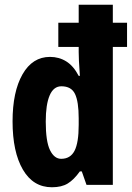

<svg xmlns="http://www.w3.org/2000/svg" viewBox="-20 -780 556 810"><path d="M199 10Q120 10 76.5 -64.5Q33 -139 33 -268Q33 -393 75 -466.5Q117 -540 191 -540Q229 -540 259.5 -521Q290 -502 312 -460H317Q314 -498 313 -523.5Q312 -549 312 -560V-582H226V-684H312V-760H456V-684H516V-582H456V0H345L325 -57H317Q292 -22 266 -6Q240 10 199 10ZM238 -110Q277 -110 294.5 -144Q312 -178 312 -253V-281Q312 -351 296.5 -383.5Q281 -416 239 -416Q206 -416 189.5 -377.5Q173 -339 173 -267Q173 -183 191 -146.5Q209 -110 238 -110Z"/></svg>

Font: Noto Sans Telugu ExtraCondensed ExtraBold
Style: Regular
Weight: 800
Width: 2
Designer: Jelle Bosma - Monotype Design Team
Foundry: Monotype Imaging Inc.
Version: Version 2.005; ttfautohint (v1.8.4.7-5d5b)